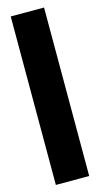

<svg xmlns="http://www.w3.org/2000/svg" viewBox="-115 -760 418 796"><g transform="rotate(-15 94.0 -361.5)"><path d="M163.6 -723.1V0H20.5V-723.1Z"/></g></svg>

Font: Flanker
Style: Bold
Weight: 700
Designer: Flanker
Foundry: Flanker
Version: Version 2.021